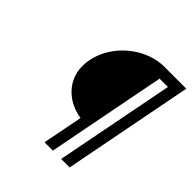

<svg xmlns="http://www.w3.org/2000/svg" viewBox="-184 -813 945 945"><g transform="rotate(45 288.5 -340.0)"><path d="M270 0 311 -210Q253 -219 210 -251Q167 -283 148 -332.5Q129 -382 141 -444Q151 -493 178 -536Q205 -579 244.5 -611.5Q284 -644 330.5 -662Q377 -680 426 -680H577L445 0H386L507 -622H449L328 0Z"/></g></svg>

Font: Teachers
Style: Italic
Weight: 400
Italic angle: -11°
Designer: Alfredo Marco Pradil, Chank Diesel
Version: Version 1.001